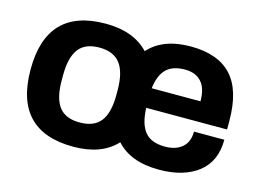

<svg xmlns="http://www.w3.org/2000/svg" viewBox="-79 -678 1123 830"><g transform="rotate(15 482.5 -263.0)"><path d="M301.8 12.2Q38.1 12.2 38.1 -263.2Q38.1 -538.1 301.8 -538.1Q427.2 -538.1 494.1 -466.8Q558.1 -538.1 682.1 -538.1Q804.2 -538.1 865 -472.7Q925.8 -407.2 925.8 -268.1V-231.9H564Q566.4 -160.2 594.7 -125.5Q623 -90.8 685.1 -90.8Q733.4 -90.8 761.7 -115.2Q790 -139.6 790 -186H925.8Q925.8 -88.9 860.8 -38.3Q795.9 12.2 685.1 12.2Q558.1 12.2 494.1 -59.1Q428.7 12.2 301.8 12.2ZM564.9 -319.8H783.2Q783.2 -378.4 757.1 -406.7Q731 -435.1 684.1 -435.1Q628.4 -435.1 600.1 -406.7Q571.8 -378.4 564.9 -319.8ZM301.8 -96.2Q366.2 -96.2 395.5 -134.3Q424.8 -172.4 424.8 -251V-272.9Q424.8 -353 395.3 -392.1Q365.7 -431.2 301.8 -431.2Q237.8 -431.2 209 -392.6Q180.2 -354 180.2 -274.9V-252Q180.2 -172.9 209 -134.5Q237.8 -96.2 301.8 -96.2Z"/></g></svg>

Font: Archivo
Style: Bold
Weight: 700
Designer: Hector Gatti
Foundry: Omnibus-Type
Version: Version 2.001